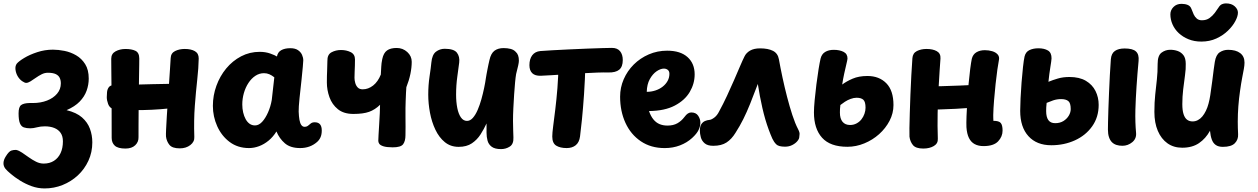

<svg xmlns="http://www.w3.org/2000/svg" viewBox="-48 -838 7273 1110"><path d="M209.8 251.4Q171.1 251.4 134.8 238.3Q98.6 225.1 67.6 205.7Q36.7 186.3 15 167.9Q-6.7 149.6 -16.1 138.3Q-28.6 122.7 -27.9 104.2Q-27.2 85.8 -14.3 65.8Q3.4 36.9 18.1 32.3Q32.7 27.7 45.8 28.8Q61.6 32.1 79.8 44.6Q98.1 57 118.3 71.4Q138.6 85.9 160.3 96.8Q182 107.7 204.4 107.7Q239.1 107.7 264 91.7Q288.9 75.7 302.3 46.9Q315.7 18.2 315.7 -20.9Q315.7 -50.8 302.6 -69.7Q289.4 -88.7 266.1 -98.1Q242.8 -107.6 211.2 -107.6Q186.1 -107.6 165.4 -101.9Q144.8 -96.2 126.7 -96.2Q105.1 -96.2 89.9 -101.5Q74.7 -106.8 67.1 -125.5Q59.4 -144.2 59.4 -182.8Q59.4 -219.8 74.3 -230.7Q89.1 -241.7 122.6 -242.4Q127.8 -242.4 132.8 -242.4Q137.8 -242.4 142.2 -242.4Q187.3 -242.4 223.8 -256.6Q260.2 -270.7 281.9 -296.3Q303.7 -321.9 303.7 -356Q303.7 -374.6 296.9 -388.3Q290.2 -402.1 273.8 -409.8Q257.4 -417.4 228.7 -417.4Q210.1 -417.4 192.6 -408.5Q175.1 -399.6 158.9 -388.1Q142.8 -376.7 128.3 -367.7Q113.9 -358.8 103 -358.8Q94.7 -358.8 79.9 -368.9Q65.1 -379.1 54 -397.6Q43.9 -415.4 41.5 -435.8Q39.1 -456.1 48.7 -469.6Q60.3 -483.8 91.9 -502.9Q123.4 -522 167.3 -536.4Q211.2 -550.9 258 -550.9Q289.1 -550.9 324.8 -543.8Q360.4 -536.7 392.2 -518.2Q424 -499.7 444.5 -467.1Q465 -434.6 465 -383.4Q465 -348 452.7 -313.7Q440.4 -279.4 412.6 -250.7Q384.7 -221.9 336.9 -201.2Q394.1 -187.3 426.2 -159.1Q458.3 -130.8 472 -93.5Q485.7 -56.2 485.7 -15Q485.7 42.3 463.1 91.3Q440.4 140.3 401.8 176.1Q363.1 211.8 313.7 231.6Q264.2 251.4 209.8 251.4Z M991.3 19.7Q947.9 19.7 931.5 -0.6Q915.1 -20.8 911.6 -49.1Q910.8 -60.4 912.3 -91Q913.8 -121.6 916.3 -164.4Q918.8 -207.2 922.3 -255.5Q925.8 -303.8 928.9 -350.9Q932 -398.1 934.7 -437.7Q937.4 -477.3 938.7 -501.4Q939.7 -530.8 964.2 -542.9Q988.8 -555 1020 -555Q1056.6 -555 1078.8 -542.1Q1101 -529.2 1100.8 -499.7Q1099.9 -445.9 1092.3 -377.6Q1084.7 -309.2 1078.4 -226.7Q1072.1 -144.2 1075.4 -46.6Q1077.2 -18.6 1052.4 0.6Q1027.7 19.7 991.3 19.7ZM677.3 20.8Q633.7 20.8 615.6 4.1Q597.6 -12.6 597.6 -40.9Q597.6 -140.6 597.3 -216.7Q597 -292.8 596.4 -348.2Q595.9 -403.6 595.5 -440.2Q595.1 -476.9 595.1 -498.2Q595.1 -527.6 619.9 -541.1Q644.8 -554.6 676.2 -554.8Q712.6 -555 734.8 -544.4Q757 -533.8 757.2 -499.9Q757.4 -493.3 756.9 -465.1Q756.4 -436.9 755.8 -395.5Q755.2 -354.1 754.6 -305.7Q754 -257.2 753.5 -208.4Q753 -159.7 752.9 -117Q752.8 -74.3 752.8 -45.4Q753.8 -17.4 733.7 1.7Q713.7 20.8 677.3 20.8ZM604.9 -208.2Q584.9 -215.3 577.1 -236.8Q569.3 -258.3 569.3 -276Q569.3 -288.9 570.8 -305.3Q572.3 -321.8 581.2 -333.9Q590 -346.1 612.6 -346.1Q621.1 -346.1 654.4 -346.7Q687.8 -347.3 734.9 -348.8Q782.1 -350.3 833.1 -351.4Q884.1 -352.6 928 -353.2Q971.9 -353.8 996.8 -353.8Q1038.7 -353.8 1056.2 -337.1Q1073.7 -320.3 1073.7 -289.2Q1073.7 -263.4 1057.1 -246.8Q1040.4 -230.1 1023.6 -225.8Q982.2 -216.9 931.4 -211.3Q880.6 -205.8 828.3 -203.4Q776.1 -201 729.6 -201.3Q683 -201.6 650.1 -203.6Q617.2 -205.7 604.9 -208.2Z M1182.7 -226Q1182.7 -286 1203.1 -342.1Q1223.4 -398.1 1259.8 -442.2Q1296.2 -486.2 1345.8 -512.3Q1395.3 -538.3 1453.4 -538.3Q1487.2 -538.3 1514.7 -528.4Q1542.2 -518.6 1553.1 -511.4Q1557.7 -536.6 1577.8 -547.8Q1598 -559.1 1628.7 -559.3Q1657.7 -559.6 1674.3 -548.4Q1690.9 -537.2 1698.1 -521Q1705.3 -504.8 1705.3 -489.1Q1705.3 -480.2 1702.6 -451.5Q1699.9 -422.8 1695.3 -377.4Q1690.7 -332 1683.7 -271Q1680.7 -246 1679.7 -224.5Q1678.7 -203 1678.7 -193Q1679.7 -165 1683.2 -145.2Q1686.7 -125.3 1694.2 -115.1Q1701.7 -104.9 1712.7 -104.9Q1725.1 -104.9 1733 -111.5Q1740.9 -118.1 1749.2 -124.6Q1757.4 -131.1 1771.4 -131.1Q1792.3 -131.1 1802.3 -119Q1812.2 -106.9 1812.2 -83.8Q1812.2 -61.2 1805.3 -45.1Q1798.3 -28.9 1785.2 -17.3Q1765.2 0.3 1740.6 9.2Q1715.9 18 1687.4 18Q1630.9 18 1599 -9.5Q1567.1 -37 1550.2 -78Q1531.2 -47 1505.3 -25.5Q1479.3 -4 1450 7Q1420.7 18 1391.7 18Q1326.7 18 1279.9 -17Q1233.2 -52 1207.9 -108Q1182.7 -164 1182.7 -226ZM1523.1 -260 1537.9 -391Q1523.6 -402.4 1509.2 -408.7Q1494.8 -414.9 1478 -414.9Q1451.4 -414.9 1428.4 -399.7Q1405.3 -384.4 1388.3 -358.4Q1371.2 -332.3 1361.9 -299.9Q1352.7 -267.4 1352.7 -234Q1352.7 -210.1 1357.7 -188.2Q1362.8 -166.2 1372.2 -149.1Q1381.7 -131.9 1395.2 -122.4Q1408.7 -112.9 1426.3 -112.9Q1448.1 -112.9 1467.3 -133.4Q1486.4 -154 1501.4 -187.8Q1516.4 -221.6 1523.1 -260Z M2221.7 13.8Q2186.3 13.6 2168.3 7.6Q2150.2 1.7 2144.6 -6.9Q2139 -15.4 2139 -23.4Q2139 -32.6 2140.5 -58.9Q2142 -85.2 2144.1 -119.1Q2146.2 -152.9 2147.7 -183.6Q2149.2 -214.3 2149.2 -232.2Q2120 -203.7 2085.9 -191.5Q2051.8 -179.3 1995.1 -179.3Q1939.2 -179.3 1905.5 -206.6Q1871.8 -233.8 1856.7 -275.9Q1841.7 -318 1841.7 -361.2Q1841.7 -401.3 1843.2 -429.2Q1844.7 -457.1 1844.7 -484.9Q1843.7 -522.3 1868.4 -535.6Q1893.2 -548.9 1923.2 -548.9Q1954.9 -548.9 1979.6 -536.5Q2004.2 -524.1 2004.2 -494.6Q2004.2 -477.1 2003.7 -459Q2003.2 -440.9 2002.3 -423.2Q2001.4 -405.4 2001.4 -387.9Q2001.4 -374.2 2005.7 -358.6Q2009.9 -343 2020.1 -332.3Q2030.3 -321.6 2049 -321.6Q2081.1 -321.6 2109.1 -343.6Q2137.1 -365.6 2153.6 -406.9Q2155.6 -434.2 2156.2 -453.1Q2156.9 -472 2161.9 -496.2Q2169.4 -532.2 2189.6 -546.4Q2209.7 -560.7 2245.2 -560.7Q2280.8 -560.7 2306.6 -537.2Q2332.3 -513.7 2332.3 -480.9Q2332.3 -447.8 2324.6 -410.6Q2316.9 -373.3 2301.2 -333.8Q2300.2 -324.2 2299.2 -301.8Q2298.2 -279.4 2297.3 -254.7Q2296.4 -229.9 2296.2 -213.2Q2295.8 -190.7 2296.2 -162.1Q2296.6 -133.6 2296.6 -105.4Q2296.6 -77.2 2296.1 -56.1Q2296.1 -23 2282.8 -4.5Q2269.4 14 2221.7 13.8Z M2445.7 -476Q2450 -522.1 2472.4 -539.1Q2494.9 -556 2522.8 -556Q2576.4 -556 2593.7 -533.2Q2611 -510.3 2606.7 -476Q2603 -446 2595.9 -395.5Q2588.8 -345 2588.8 -291Q2588.8 -248.2 2595.7 -213.5Q2602.7 -178.8 2616.8 -158.9Q2631 -139 2651.8 -139Q2670.2 -139 2685.7 -156.5Q2701.2 -174 2713.5 -202.6Q2725.8 -231.1 2735 -264.1Q2744.2 -297.1 2750.9 -329.3Q2757.6 -361.4 2760.8 -385Q2762 -394.2 2764.6 -407.7Q2767.2 -421.1 2769.9 -435.8Q2772.7 -450.4 2775.8 -464.9Q2778.9 -479.4 2781.7 -491Q2790.3 -529.8 2810.9 -544.9Q2831.4 -560 2863.8 -560Q2885.1 -560 2903.5 -555.4Q2921.9 -550.8 2933.3 -538.4Q2942.8 -530.1 2947.3 -517.5Q2951.8 -504.9 2951.8 -487Q2951.8 -477.2 2947.8 -459.2Q2943.8 -441.2 2935.8 -410Q2932.8 -393 2929.8 -361.5Q2926.8 -330 2924.3 -291.5Q2921.8 -253 2919.8 -213Q2917.8 -173 2917.8 -139Q2917.8 -108 2918.9 -82.3Q2920 -56.7 2920.2 -44Q2922 -5.3 2899.3 9.3Q2876.7 24 2848.8 24Q2813 24 2794.7 10.4Q2776.4 -3.2 2770.6 -24.9Q2764.8 -46.6 2764.8 -71Q2764.8 -81.7 2764.8 -95.4Q2764.8 -109.1 2764.8 -124.2Q2750 -92.1 2730.1 -60.9Q2710.2 -29.8 2679.9 -9.4Q2649.7 11 2603.6 11Q2557 11 2523.7 -16.2Q2490.4 -43.3 2469.1 -88.2Q2447.8 -133 2437.8 -186.3Q2427.8 -239.7 2427.8 -291Q2427.8 -346 2435.4 -396.5Q2443 -447 2445.7 -476Z M3180.6 -471.2Q3180.6 -505.1 3202.7 -523.8Q3224.8 -542.6 3260.3 -542.6Q3307.3 -542.6 3322.8 -527Q3338.3 -511.4 3336.6 -473.8Q3334.2 -375.6 3328.4 -292.7Q3322.7 -209.9 3316.4 -147.4Q3310.2 -85 3305.3 -49Q3300.8 -14.9 3280.4 1.6Q3260.1 18 3228.1 18Q3190.6 18 3167.7 4Q3144.8 -10 3144.8 -49Q3144.8 -68.8 3150.1 -109.1Q3155.3 -149.3 3162.2 -205.1Q3169.1 -260.9 3174.6 -328.7Q3180.1 -396.4 3180.6 -471.2ZM3078.3 -400Q3045.4 -399 3029.1 -414.8Q3012.7 -430.7 3012.7 -461.3Q3012.7 -497 3029.1 -518.6Q3045.6 -540.1 3075.8 -542.9Q3100.3 -544.9 3144.7 -547.4Q3189.1 -549.9 3242.2 -552.4Q3295.3 -554.9 3346.4 -556.9Q3397.6 -558.9 3436.4 -560Q3475.2 -561.1 3489.6 -561.1Q3521.2 -561.1 3536.8 -541.9Q3552.4 -522.8 3552.4 -490.9Q3552.4 -451.9 3531.7 -434.9Q3510.9 -418 3469 -419Q3444.1 -419.8 3405.6 -418.4Q3367 -417 3322.2 -414.5Q3277.4 -412 3231.8 -409Q3186.2 -406 3146.1 -403.6Q3106 -401.2 3078.3 -400Z M3537 -279Q3537 -332 3557.9 -380Q3578.8 -428 3615.9 -465Q3653.1 -502 3702.7 -523.5Q3752.3 -545 3809 -545Q3885.6 -545 3926.8 -507.9Q3968 -470.9 3968 -407.9Q3968 -354.6 3939.7 -306.4Q3911.4 -258.3 3853.2 -227.7Q3795 -197 3704 -196Q3714.3 -166.2 3729.7 -147.5Q3745 -128.8 3765.3 -120.4Q3785.7 -112 3810.8 -112Q3844.7 -112 3868.1 -125.3Q3891.6 -138.7 3908.3 -160.9Q3919.3 -175.9 3928.8 -181.9Q3938.3 -187.9 3948.3 -187.9Q3975.7 -187.9 3988.3 -168.9Q4001 -149.9 4001 -129Q4001 -109 3990.9 -87.2Q3980.8 -65.4 3953 -40Q3923.6 -13.1 3883.1 2.5Q3842.6 18.1 3794.8 18.1Q3715.1 18.1 3656.9 -21.2Q3598.8 -60.4 3567.9 -127.7Q3537 -195 3537 -279ZM3691 -307.1Q3717.1 -307.1 3740.9 -314.9Q3764.8 -322.7 3783 -337Q3801.2 -351.3 3811.6 -370.1Q3822 -388.9 3822 -411.4Q3822 -426.6 3812.7 -434Q3803.3 -441.4 3790.1 -441.4Q3770.7 -441.4 3747.9 -425.9Q3725.2 -410.3 3708.7 -380.6Q3692.2 -350.9 3691 -307.1Z M4565.9 -91.3Q4576 -71.7 4574.4 -61.9Q4572.9 -52.2 4572.9 -46.7Q4572.9 -35.3 4561.7 -22.1Q4550.6 -8.8 4532 0.6Q4513.4 10 4490.6 10Q4453.4 10 4439.9 -3.4Q4426.3 -16.8 4417.3 -36.1Q4406.7 -59.8 4396.2 -88.3Q4385.7 -116.8 4376.4 -148.4Q4367.2 -180.1 4359.5 -213.9Q4351.8 -247.7 4345.1 -282.8Q4338.4 -317.9 4333.2 -352.6Q4308.7 -287.1 4288.8 -238.1Q4269 -189 4249.2 -149.3Q4229.4 -109.6 4204 -70Q4181.6 -33.4 4152.2 -14.3Q4122.9 4.9 4075.4 4.9Q4042.4 4.9 4025.7 -9.6Q4009 -24 4003.6 -44.5Q3998.1 -65 3998.1 -83.2Q3998.1 -107.8 4007 -120.7Q4015.9 -133.6 4028.6 -138.7Q4041.2 -143.9 4052.6 -144.7Q4064.3 -145.4 4081.2 -157.9Q4098 -170.4 4109.6 -194.1Q4133.2 -237.2 4154.9 -284Q4176.6 -330.8 4195.8 -374.8Q4215 -418.9 4230.3 -455Q4245.7 -491.1 4255.9 -511.3Q4265.6 -532.1 4288.1 -545.3Q4310.6 -558.4 4346.1 -558.4Q4392.4 -558.4 4420.7 -544.1Q4448.9 -529.8 4455 -495.3Q4463.7 -446.7 4475.7 -390.5Q4487.7 -334.3 4502.2 -278.3Q4516.7 -222.3 4532.7 -173.2Q4548.7 -124.1 4565.9 -91.3Z M4851.1 10.6Q4751.7 10.6 4704.6 -41.8Q4657.6 -94.1 4657.6 -188.1Q4657.6 -214.9 4661.7 -258.6Q4665.8 -302.2 4671.8 -350Q4677.8 -397.8 4684.4 -438.1Q4691 -478.4 4695.8 -498.8Q4702.3 -525.7 4722.7 -537.8Q4743 -549.9 4771.9 -549.9Q4806.1 -549.9 4829.1 -538.1Q4852 -526.3 4851.6 -499.1Q4850.7 -489.4 4844.9 -466.2Q4839.2 -442.9 4832.6 -412.4Q4825.9 -381.9 4820.9 -349.2Q4845 -367.6 4881.1 -383.1Q4917.1 -398.7 4966.8 -398.7Q5034.8 -398.7 5076.1 -356.6Q5117.4 -314.6 5117.4 -230.6Q5117.4 -183.1 5094.8 -139.7Q5072.1 -96.2 5034.4 -62.4Q4996.7 -28.7 4948.9 -9.1Q4901.2 10.6 4851.1 10.6ZM4866.7 -115.4Q4887 -115.4 4903.8 -124.4Q4920.7 -133.3 4932.1 -147.9Q4943.6 -162.6 4949.7 -180.3Q4955.9 -198 4955.9 -215.3Q4955.9 -249.4 4943.2 -261.2Q4930.4 -272.9 4904.3 -272.9Q4887.8 -272.9 4869.7 -266.2Q4851.7 -259.6 4836.6 -249.7Q4821.4 -239.8 4810.4 -230.9Q4808.7 -218.6 4808.2 -207.2Q4807.7 -195.8 4807.7 -187.1Q4807.7 -152.4 4822.9 -133.9Q4838.2 -115.4 4866.7 -115.4Z M5638 6.6Q5608.1 6.6 5586.8 -4.9Q5565.6 -16.3 5553.7 -40.4Q5541.8 -64.4 5539.2 -102.9Q5538.2 -125.3 5539.7 -166.1Q5541.2 -206.8 5544.2 -255.5Q5547.2 -304.2 5551.6 -352.6Q5556 -400.9 5561 -439.4Q5566 -478 5570.2 -497.9Q5576.6 -523.7 5596.9 -535.8Q5617.2 -547.9 5645.7 -547.9Q5668.2 -547.9 5688.6 -541.8Q5708.9 -535.8 5720.3 -522.5Q5731.8 -509.2 5726.4 -487.2Q5723.2 -471.9 5718 -435.7Q5712.8 -399.6 5707.8 -352.7Q5702.8 -305.8 5698.9 -258.3Q5695 -210.9 5694.2 -173.8Q5694.2 -164.3 5694.4 -155.2Q5694.7 -146.1 5695.1 -139.4Q5726.7 -139.7 5737.4 -127.2Q5748.1 -114.7 5748.1 -83Q5748.1 -48.1 5722.3 -20.8Q5696.4 6.6 5638 6.6ZM5289.7 20.8Q5246.2 20.8 5229.8 0.6Q5213.4 -19.7 5209.9 -48Q5209.1 -61 5209.6 -97.2Q5210.1 -133.4 5211.7 -183.8Q5213.3 -234.2 5215.4 -291Q5217.6 -347.8 5220.6 -402.3Q5223.6 -456.9 5226.8 -501.4Q5228.8 -530.8 5252.9 -542.9Q5277.1 -555 5308.3 -555Q5344.9 -555 5367.9 -542.1Q5390.9 -529.2 5389.1 -499.7Q5387.7 -479.7 5384.4 -432.3Q5381.2 -385 5377.7 -320.8Q5374.2 -256.6 5372.7 -183.3Q5371.2 -110 5373.8 -36.6Q5375.6 -8.6 5350.8 6.1Q5326 20.8 5289.7 20.8ZM5302.3 -203.9Q5269.3 -203.9 5256.7 -214.9Q5244 -226 5241.7 -241.2Q5239.4 -256.4 5239.4 -268.6Q5239.4 -280.9 5242.4 -296.7Q5245.4 -312.6 5253.4 -325.1Q5261.3 -337.7 5274.8 -337.7Q5291.1 -337.7 5321.4 -338.1Q5351.7 -338.4 5396.3 -339.8Q5441 -341.2 5499.2 -343.3Q5557.4 -345.4 5629.2 -349.2Q5653 -351 5670.4 -334.9Q5687.8 -318.9 5687.8 -293.3Q5687.8 -262.2 5671.7 -243.7Q5655.6 -225.1 5626.7 -220.8Q5602.2 -217.8 5562.7 -214.5Q5523.1 -211.2 5477.3 -208.9Q5431.6 -206.7 5385.7 -205.3Q5339.9 -203.9 5302.3 -203.9Z M6029.8 1.7Q5945.3 1.7 5897.7 -50.7Q5850 -103 5850 -197Q5850 -225.1 5852.1 -269.4Q5854.2 -313.7 5857.9 -361.9Q5861.7 -410.1 5866.2 -450.6Q5870.7 -491.1 5875.2 -511.4Q5881.8 -538.3 5903.9 -548.6Q5926 -558.8 5955.1 -558.8Q5989.1 -558.8 6010.4 -546.1Q6031.7 -533.4 6031.2 -500.1Q6030.3 -485.3 6024.3 -449.3Q6018.3 -413.3 6013.3 -365.1Q6037.4 -375.1 6067.5 -384Q6097.6 -392.9 6134.8 -392.9Q6192.3 -392.9 6229.7 -370.8Q6267.1 -348.7 6285.4 -311.9Q6303.7 -275.2 6303.7 -231.8Q6303.7 -160.7 6266.2 -107.9Q6228.8 -55.1 6166.4 -26.7Q6104.1 1.7 6029.8 1.7ZM6052.2 -125.9Q6079.8 -125.9 6099.8 -138.2Q6119.8 -150.6 6130.9 -169.3Q6142.1 -188 6142.1 -207.4Q6142.1 -242.9 6127.8 -254Q6113.6 -265.1 6086.3 -265.1Q6062.6 -265.1 6040.7 -257.7Q6018.8 -250.2 6002.9 -243.2Q6001.1 -230.7 6000.6 -217.3Q6000.1 -204 6000.1 -196Q6000.1 -161.3 6012.8 -143.6Q6025.6 -125.9 6052.2 -125.9ZM6440.8 4.8Q6422 4.8 6406.5 -0.2Q6391 -5.2 6380.2 -16.1Q6369.4 -27 6363.3 -45.2Q6357.2 -63.4 6357.2 -89.3Q6357.2 -101.1 6357.8 -132.3Q6358.4 -163.4 6359.9 -207.8Q6361.4 -252.1 6363.6 -302.7Q6365.7 -353.2 6368.3 -403.1Q6370.9 -453 6374.1 -495.3Q6376.9 -529.2 6397.6 -543.5Q6418.3 -557.8 6453.9 -557.8Q6500.9 -557.8 6519.4 -540.4Q6538 -523.1 6534.4 -485.7Q6527.4 -410.3 6522.6 -338.2Q6517.8 -266 6516 -204.9Q6515 -165.2 6516.1 -132Q6517.2 -98.8 6519.8 -71.3Q6523.3 -37 6498.1 -16.1Q6472.8 4.8 6440.8 4.8Z M6644.6 -469Q6644.6 -516.9 6667.1 -533.6Q6689.7 -550.3 6717.6 -550.3Q6740.4 -550.3 6760.7 -543.1Q6780.9 -535.9 6794 -518.6Q6807.1 -501.3 6807.1 -469Q6808.1 -440 6802.7 -401.8Q6797.3 -363.7 6792.3 -321.3Q6787.3 -279 6787.3 -236Q6787.3 -200.2 6794.4 -178.2Q6801.4 -156.1 6814.6 -146.1Q6827.7 -136 6846.8 -136Q6863.1 -136 6877.4 -143.7Q6891.8 -151.3 6903.1 -164.9Q6914.3 -178.4 6923.6 -197.4Q6932.9 -216.3 6938.9 -239.3Q6945 -262.2 6948.8 -287Q6955.8 -332 6960.4 -369.8Q6965 -407.7 6968.7 -435.8Q6972.4 -464 6975.1 -480Q6981.8 -521.1 7003.3 -535.6Q7024.9 -550 7052.3 -550Q7097.1 -550 7121.9 -530.9Q7146.8 -511.9 7146.8 -476Q7146.8 -460.1 7143 -439.6Q7139.2 -419 7133.3 -388.4Q7127.4 -357.9 7120.8 -311Q7114.6 -268.4 7111.2 -223.5Q7107.8 -178.6 7107.8 -135Q7107.8 -119 7108.3 -99Q7108.8 -79 7109.8 -62Q7111.6 -31.3 7091.1 -10.2Q7070.6 11 7021.8 11Q6996.2 11 6980.8 0.3Q6965.3 -10.3 6957.7 -31.3Q6950.1 -52.2 6947.3 -82.1Q6922.9 -37.4 6883.9 -10.7Q6844.9 16 6786.8 16Q6737.4 16 6701.5 -9.4Q6665.6 -34.9 6645.7 -81.3Q6625.8 -127.7 6625.8 -191Q6625.8 -247.1 6630.7 -291.7Q6635.6 -336.2 6640.2 -378.6Q6644.8 -421 6644.6 -469ZM6897 -597.6Q6856.6 -597.6 6823.6 -610.9Q6790.6 -624.2 6766.9 -646.3Q6743.2 -668.4 6730.7 -696.8Q6718.2 -725.1 6718.2 -755.1Q6718.2 -779.1 6736 -797.4Q6753.8 -815.8 6783 -815.8Q6803.6 -815.8 6818.9 -809.3Q6834.2 -802.9 6840.3 -785.8Q6846.3 -769.2 6853.1 -754.5Q6859.9 -739.8 6871.3 -730.3Q6882.7 -720.8 6900.6 -720.8Q6926.4 -720.8 6944.2 -733.5Q6961.9 -746.2 6975 -763.6Q6988.1 -780.9 6997.2 -795.3Q7005.6 -808.9 7016.6 -813.7Q7027.6 -818.4 7039.2 -818.4Q7071.8 -818.4 7090.3 -801.5Q7108.8 -784.6 7108.8 -765.1Q7108.8 -744.3 7093.8 -716Q7078.9 -687.7 7051 -660.6Q7023.1 -633.4 6984.1 -615.5Q6945.1 -597.6 6897 -597.6Z"/></svg>

Font: Playpen Sans
Style: Regular
Weight: 400
Designer: Laura Meseguer, Veronika Burian, José Scaglione, Kostas Bartsokas, Vera Evstafieva, Tom Grace, Yorlmar Campos
Foundry: TypeTogether
Version: Version 2.000